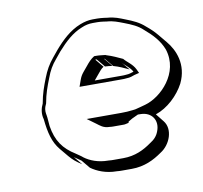

<svg xmlns="http://www.w3.org/2000/svg" viewBox="-74 -659 844 799"><g transform="rotate(-10 348.5 -259.5)"><path d="M386 -410C387 -410 388 -410 389 -409L418 -374C441 -368 463 -357 483 -348L454 -383C468 -366 487 -356 497 -336C487 -333 477 -329 466 -329C459 -328 452 -328 444 -328H332L352 -352C358 -360 369 -373 378 -378L349 -413H355L384 -378C394 -378 405 -376 415 -375ZM558 -145C609 -162 655 -206 680 -253C717 -329 687 -395 655 -433L626 -468C613 -484 597 -499 581 -512C558 -533 533 -544 502 -556C479 -565 459 -574 429 -576L415 -578C406 -579 396 -580 387 -580H367C350 -580 332 -576 314 -569C268 -551 233 -517 201 -480L178 -452C158 -428 145 -405 133 -374C120 -341 109 -311 102 -271C93 -253 88 -230 95 -206C101 -148 111 -107 139 -73L169 -37C183 -20 199 -7 220 6L191 -29L207 -18C211 -15 216 -12 220 -9L249 26C274 44 311 60 357 60C366 61 373 61 378 61H420C474 61 515 40 549 16C593 -11 615 -74 585 -111ZM392 -425C378 -426 371 -428 357 -428H347C332 -419 320 -405 312 -395L292 -371C283 -360 279 -352 275 -341L265 -313H441C449 -313 458 -313 464 -314C479 -314 490 -319 499 -322L519 -327L511 -344C499 -368 478 -379 464 -396C444 -405 422 -416 398 -423C393 -426 392 -425 392 -425ZM466 -179C451 -177 434 -176 417 -176H271L308 -149C319 -141 333 -127 359 -127C367 -126 371 -126 375 -126H416C420 -126 423 -126 427 -127L440 -130L441 -135C448 -139 452 -141 458 -145L554 -190ZM331 10H330C287 10 253 -4 230 -21C225 -25 222 -28 217 -31L201 -42C151 -73 124 -110 114 -174C113 -187 112 -197 111 -210C110 -222 106 -232 108 -245C109 -253 112 -261 116 -269C123 -309 134 -338 147 -371C158 -401 170 -422 189 -444L212 -472C245 -509 277 -539 318 -555C334 -562 350 -565 365 -565H385C394 -565 402 -564 410 -563L424 -561C452 -559 470 -551 494 -542C525 -530 549 -520 570 -500C603 -472 631 -443 646 -403C679 -300 590 -211 521 -192C514 -190 507 -188 499 -186L394 -159L497 -157C542 -156 568 -119 551 -75C544 -55 531 -42 513 -31C481 -8 443 11 393 11H351C346 11 339 11 331 10Z"/></g></svg>

Font: Blanket
Style: PosterObl
Weight: 900
Foundry: Cannot Into Space Fonts
Version: Version 0.9